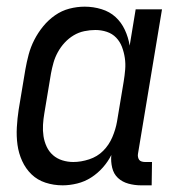

<svg xmlns="http://www.w3.org/2000/svg" viewBox="-20 -548 540 576"><path d="M168 8Q141 8 116.5 0Q92 -8 74.5 -25Q57 -42 46.5 -65Q36 -88 32.5 -113.5Q29 -139 30.5 -166Q32 -193 36 -219L56 -339Q60 -362 66 -384.5Q72 -407 83 -428.5Q94 -450 109.5 -469Q125 -488 145 -502Q165 -516 188 -522Q211 -528 234 -528Q260 -528 284.5 -520.5Q309 -513 326.5 -497Q344 -481 354.5 -458.5Q365 -436 369 -411L387 -520H466L394 -87Q393 -82 394 -77Q395 -72 397.5 -68.5Q400 -65 405 -63.5Q410 -62 415 -62H436L435 8H403Q384 8 365.5 3Q347 -2 334 -14Q321 -26 316.5 -45Q312 -64 314 -83Q304 -63 288.5 -45.5Q273 -28 253.5 -15.5Q234 -3 211.5 2.5Q189 8 168 8ZM200 -62Q223 -62 247.5 -70Q272 -78 289.5 -95.5Q307 -113 317 -136.5Q327 -160 331 -183L351 -303Q354 -321 355.5 -339Q357 -357 354.5 -374Q352 -391 346 -407Q340 -423 328.5 -435Q317 -447 300.5 -452.5Q284 -458 266 -458Q250 -458 233 -454.5Q216 -451 201 -442Q186 -433 174 -420Q162 -407 153.5 -391.5Q145 -376 140.5 -360Q136 -344 133 -328L113 -208Q110 -191 109 -173.5Q108 -156 110.5 -139.5Q113 -123 120 -108Q127 -93 139 -82.5Q151 -72 167 -67Q183 -62 200 -62Z"/></svg>

Font: Iosevka Fixed
Style: Italic
Weight: 400
Italic angle: -9°
Monospace: yes
Designer: Belleve Invis
Foundry: Belleve Invis
Version: Version 33.2.4